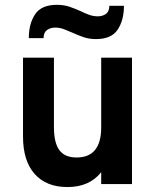

<svg xmlns="http://www.w3.org/2000/svg" viewBox="-20 -744 632 776"><path d="M252.5 12Q167 12 120 -41Q73 -94 73 -192V-511H198V-231Q198 -166.5 220 -137Q242 -107.5 289.5 -107.5Q389 -107.5 389 -229V-511H513.5V0H389V-48Q341.5 12 252.5 12ZM368 -586Q340 -586 316.5 -594.2Q293 -602.5 272.5 -612Q254.5 -620 237.8 -626.2Q221 -632.5 203 -632.5Q184.5 -632.5 170.5 -623Q156.5 -613.5 156 -590H96.5Q96.5 -648.5 122 -686.5Q147.5 -724.5 210 -724.5Q238.5 -724.5 261.8 -716.5Q285 -708.5 305.5 -699Q323 -690.5 340.2 -684.2Q357.5 -678 375 -678Q394 -678 407.8 -687.5Q421.5 -697 422 -720.5H481Q481 -663 455.8 -624.5Q430.5 -586 368 -586Z"/></svg>

Font: Overpass
Style: Bold
Weight: 700
Designer: Delve Withrington, Dave Bailey, Thomas Jockin
Foundry: Delve Fonts LLC
Version: Version 4.000; ttfautohint (v1.8.3)